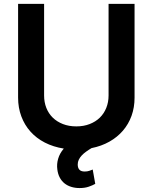

<svg xmlns="http://www.w3.org/2000/svg" viewBox="-20 -747 774 973"><path d="M661.9 -727.3V-252.1Q661.9 -202.8 646.7 -160.3Q631.4 -117.9 603 -84.9Q574.6 -51.8 534.3 -29.1Q494 -6.4 443.9 3.6Q429 12.4 416.2 21.7Q403.4 30.9 394 41Q384.6 51.1 379.3 62.3Q373.9 73.5 373.9 86.6Q373.9 103.7 382.3 112.9Q390.6 122.2 409.1 122.2Q422.6 122.2 432.7 118.6Q442.8 115.1 449.9 112.2L462.7 184.7Q449.9 192.1 430 199Q410.2 206 383.2 206Q360.4 206 340.9 199.9Q321.4 193.9 306.6 182Q291.9 170.1 282.7 152.5Q273.4 134.9 270.6 112.2Q266.7 84.9 274.7 57.4Q282.7 29.8 303.3 6Q250 -2.5 207.2 -24.5Q164.4 -46.5 134.4 -80.1Q104.4 -113.6 88.1 -157.3Q71.7 -201 71.7 -252.1V-727.3H203.5V-263.1Q203.5 -229 214.8 -200.3Q226.2 -171.5 247.5 -150.7Q268.8 -130 299 -118.3Q329.2 -106.5 366.8 -106.5Q404.1 -106.5 434.3 -118.3Q464.5 -130 485.8 -150.7Q507.1 -171.5 518.6 -200.3Q530.2 -229 530.2 -263.1V-727.3Z"/></svg>

Font: Interop SemBd
Style: Regular
Weight: 600
Designer: Rasmus Andersson, Google, Jang Haemin
Foundry: jhaemin
Version: Version 1.008